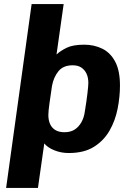

<svg xmlns="http://www.w3.org/2000/svg" viewBox="-20 -740 640 941"><path d="M10 181 135 -720H292L257 -473Q275 -490 306 -505.5Q337 -521 393 -521Q442 -521 482 -501Q522 -481 545 -437Q568 -393 568 -321Q568 -266 556.5 -207.5Q545 -149 517 -100Q489 -51 440.5 -20.5Q392 10 317 10Q279 10 246 -3.5Q213 -17 197 -37L166 181ZM296 -92Q326 -92 346 -105Q366 -118 379 -141Q392 -164 396 -195Q404 -243 408.5 -282Q413 -321 413 -333Q413 -360 404 -379Q395 -398 378.5 -409Q362 -420 336 -420Q290 -420 266.5 -391Q243 -362 235 -320Q228 -273 222.5 -234Q217 -195 217 -176Q217 -151 225.5 -132Q234 -113 251.5 -102.5Q269 -92 296 -92Z"/></svg>

Font: Chivo Mono
Style: Bold Italic
Weight: 700
Italic angle: -8.05°
Monospace: yes
Version: Version 1.008